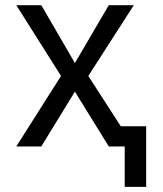

<svg xmlns="http://www.w3.org/2000/svg" viewBox="-20 -566 629 742"><path d="M139.6 -545.9 269.5 -322.3 400.4 -545.9H497.1L321.3 -272.5L497.1 0H400.4L269.5 -211.9L139.6 0H43L215.8 -272.5L43 -545.9ZM461.9 156.2V0H425.8V-78.1H544.9V156.2Z"/></svg>

Font: GitLab Sans
Style: Regular
Weight: 400
Designer: Rasmus Andersson
Foundry: Modifications by GitLab B.V., manufactured by rsms
Version: Version 4.000;git-c8fb6b7